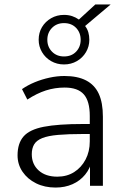

<svg xmlns="http://www.w3.org/2000/svg" viewBox="-20 -836 562 864"><path d="M230 8Q181 8 142.5 -11Q104 -30 81.5 -63Q59 -96 59 -137Q59 -191 86 -222Q113 -253 177 -265.5Q241 -278 353 -278H396V-233H354Q287 -233 241.5 -229Q196 -225 170 -214.5Q144 -204 133.5 -186Q123 -168 123 -142Q123 -97 154 -69Q185 -41 238 -41Q281 -41 313.5 -61.5Q346 -82 365 -118Q384 -154 384 -200V-314Q384 -381 357 -411.5Q330 -442 271 -442Q227 -442 186.5 -429Q146 -416 103 -388L79 -435Q105 -453 136.5 -466Q168 -479 202.5 -486.5Q237 -494 270 -494Q329 -494 367.5 -474Q406 -454 424.5 -414Q443 -374 443 -311V0H385V-117H395Q386 -78 363 -50Q340 -22 306 -7Q272 8 230 8ZM268 -546Q236 -546 210 -561Q184 -576 169 -601.5Q154 -627 154 -657Q154 -689 169 -714Q184 -739 210 -754Q236 -769 268 -769Q288 -769 304.5 -763.5Q321 -758 335 -748L409 -816H478L363 -719Q373 -706 377.5 -690.5Q382 -675 382 -657Q382 -627 367 -601.5Q352 -576 326 -561Q300 -546 268 -546ZM268 -582Q302 -582 322.5 -603.5Q343 -625 343 -657Q343 -689 322.5 -710.5Q302 -732 268 -732Q235 -732 214 -710.5Q193 -689 193 -657Q193 -625 214 -603.5Q235 -582 268 -582Z"/></svg>

Font: Nunito Sans 12pt ExtraLight 12pt Light
Style: Regular
Weight: 300
Version: Version 3.101;gftools[0.9.27]